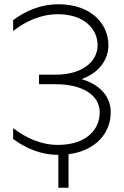

<svg xmlns="http://www.w3.org/2000/svg" viewBox="-20 -725 586 905"><path d="M254 5H255V160H303V2C433 -15 502 -99 502 -196C502 -271 449 -328 364 -352C443 -380 491 -440 491 -512C491 -611 412 -705 254 -705C175 -705 102 -675 42 -630V-579C102 -625 172 -658 253 -658C376 -658 440 -589 440 -512C440 -430 361 -373 243 -373H164V-328H243C366 -328 450 -278 450 -196C450 -110 382 -42 253 -42C173 -42 102 -75 42 -121V-70C102 -25 175 5 254 5Z"/></svg>

Font: Chess Sans Light
Style: Regular
Weight: 300
Designer: Wolf Bōese
Foundry: Wolf Bōese
Version: Version 7.223;Glyphs 3.3 (3306)